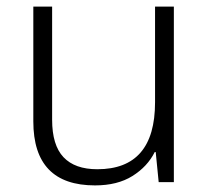

<svg xmlns="http://www.w3.org/2000/svg" viewBox="-20 -552 636 582"><path d="M507 -532V0H461L452 -91H449Q427 -47 381.5 -18.5Q336 10 268 10Q81 10 81 -184V-532H138V-189Q138 -112 172.5 -75.5Q207 -39 275 -39Q450 -39 450 -242V-532Z"/></svg>

Font: Noto Sans Arabic UI Lt
Style: Regular
Weight: 300
Designer: Monotype Design Team, Nadine Chahine and Nizar Qandah
Foundry: Monotype Imaging Inc.
Version: Version 2.010; ttfautohint (v1.8.4.7-5d5b)